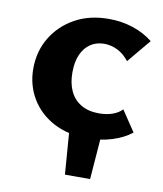

<svg xmlns="http://www.w3.org/2000/svg" viewBox="-76 -543 659 774"><g transform="rotate(10 254.0 -156.5)"><path d="M242 168 224 -67H363L345 168ZM305 8Q225 8 166 -23.5Q107 -55 74.5 -109.5Q42 -164 42 -231Q42 -302 76 -358.5Q110 -415 169.5 -448Q229 -481 308 -481Q361 -481 407.5 -465.5Q454 -450 489 -422L409 -326Q388 -353 361.5 -366Q335 -379 307 -379Q275 -379 251 -363Q227 -347 213.5 -317Q200 -287 200 -243Q200 -199 215 -167Q230 -135 260 -117Q290 -99 334 -99Q364 -99 388.5 -107.5Q413 -116 428 -132L485 -47Q452 -21 405.5 -6.5Q359 8 305 8Z"/></g></svg>

Font: Ysabeau SC ExtraBold
Style: Regular
Weight: 800
Designer: Christian Thalmann (Catharsis Fonts)
Version: Version 2.001;gftools[0.9.30]; featfreeze: smcp